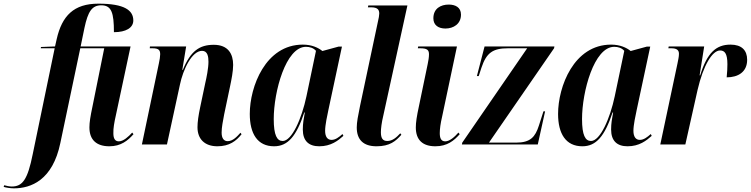

<svg xmlns="http://www.w3.org/2000/svg" viewBox="-159 -790 4106 1050"><path d="M-83 240C11 240 129 195 171 -8L280 -526H411L347 -209C335 -152 330 -121 330 -93C330 -24 370 10 439 10C502 10 540 -21 571 -56L564 -65C544 -43 516 -17 491 -17C469 -17 461 -34 461 -61C460 -88 466 -121 475 -161L555 -536H282L303 -638C322 -727 344 -761 395 -761C451 -761 464 -720 464 -614C530 -614 570 -638 570 -678C570 -733 523 -770 379 -770C245 -770 180 -704 151 -576L142 -536L65 -533L64 -526H140L20 53C-8 193 -36 230 -95 230C-108 230 -126 226 -136 223L-139 232C-127 236 -102 240 -83 240Z M1030 10C1095 10 1133 -19 1162 -56L1156 -64C1138 -44 1115 -18 1086 -18C1065 -18 1053 -34 1053 -65C1053 -94 1060 -127 1067 -165L1099 -317C1107 -355 1116 -400 1116 -435C1116 -495 1089 -545 1010 -545C932 -545 883 -511 841 -408H838L859 -536H661L660 -526H675C710 -526 717 -515 717 -493C717 -481 714 -462 710 -444L617 0H754L825 -327C842 -409 890 -512 946 -512C977 -512 981 -479 981 -452C981 -417 970 -363 964 -338L936 -205C926 -158 921 -122 921 -94C921 -30 960 10 1030 10Z M1340 10C1415 10 1462 -45 1505 -175H1508C1502 -142 1497 -115 1497 -82C1497 -19 1530 10 1587 10C1651 10 1690 -21 1719 -47L1714 -57C1694 -39 1675 -25 1654 -25C1632 -25 1619 -42 1619 -75C1619 -106 1631 -161 1637 -189L1711 -535H1692L1604 -511C1582 -529 1546 -546 1497 -546C1293 -546 1207 -316 1207 -167C1207 -59 1249 10 1340 10ZM1387 -19C1356 -19 1338 -50 1338 -139C1338 -289 1404 -534 1514 -534C1535 -534 1555 -528 1569 -512L1517 -264C1491 -141 1437 -19 1387 -19Z M1900 10C1973 10 2005 -18 2036 -53L2030 -61C2009 -38 1987 -19 1959 -19C1934 -19 1924 -34 1924 -67C1924 -86 1928 -120 1937 -157L2069 -760H1855L1853 -750H1870C1907 -750 1915 -736 1915 -716C1915 -706 1912 -689 1908 -673L1810 -211C1799 -157 1792 -122 1792 -93C1792 -26 1828 10 1900 10Z M2277 -634C2321 -634 2362 -659 2362 -710C2362 -750 2331 -765 2295 -765C2252 -765 2211 -744 2211 -690C2211 -651 2240 -634 2277 -634ZM2222 10C2287 10 2324 -21 2355 -56L2348 -65C2327 -41 2300 -17 2276 -17C2253 -17 2246 -35 2246 -62C2246 -84 2250 -115 2259 -153L2340 -536H2128L2126 -526H2138C2177 -526 2187 -517 2187 -493C2187 -477 2184 -459 2180 -440L2132 -209C2120 -154 2115 -120 2115 -93C2115 -24 2153 10 2222 10Z M2367 0H2782L2822 -181H2813L2788 -103C2768 -41 2742 -10 2663 -10H2515L2871 -526L2873 -536H2491L2449 -374H2459L2474 -420C2501 -501 2536 -526 2619 -526H2724L2369 -10Z M3026 10C3101 10 3148 -45 3191 -175H3194C3188 -142 3183 -115 3183 -82C3183 -19 3216 10 3273 10C3337 10 3376 -21 3405 -47L3400 -57C3380 -39 3361 -25 3340 -25C3318 -25 3305 -42 3305 -75C3305 -106 3317 -161 3323 -189L3397 -535H3378L3290 -511C3268 -529 3232 -546 3183 -546C2979 -546 2893 -316 2893 -167C2893 -59 2935 10 3026 10ZM3073 -19C3042 -19 3024 -50 3024 -139C3024 -289 3090 -534 3200 -534C3221 -534 3241 -528 3255 -512L3203 -264C3177 -141 3123 -19 3073 -19Z M3546 -443 3452 0H3589L3656 -299C3687 -432 3736 -514 3779 -514C3803 -514 3819 -499 3819 -439C3819 -420 3818 -396 3815 -367C3877 -367 3927 -396 3927 -463C3927 -515 3897 -546 3836 -546C3757 -546 3708 -501 3670 -378H3667L3692 -536H3498L3496 -526H3512C3542 -526 3554 -516 3554 -496C3554 -480 3550 -463 3546 -443Z"/></svg>

Font: Noto Serif Display Condensed
Style: Bold Italic
Weight: 700
Width: 3
Italic angle: -12°
Designer: Monotype Design Team
Foundry: Monotype Imaging Inc.
Version: Version 2.009